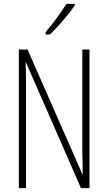

<svg xmlns="http://www.w3.org/2000/svg" viewBox="-20 -969 557 989"><path d="M441 0H397L114 -647H112Q113 -623 113.5 -594Q114 -565 114 -526V0H77V-714H122L404 -72H406Q406 -108 405 -143.5Q404 -179 404 -202V-714H441ZM365 -941Q349 -917 326.5 -889.5Q304 -862 280 -835.5Q256 -809 237 -791H215V-803Q248 -843 273 -877Q298 -911 322 -949H365Z"/></svg>

Font: Noto Sans Gurmukhi ExtraCondensed ExtraLight
Style: Regular
Weight: 200
Width: 2
Designer: Jelle Bosma - Monotype Design Team
Foundry: Monotype Imaging Inc.
Version: Version 2.004; ttfautohint (v1.8.4.7-5d5b)